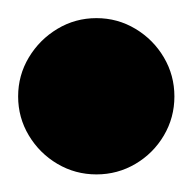

<svg xmlns="http://www.w3.org/2000/svg" viewBox="-57 -1258 215 215"><g transform="rotate(-90 50.5 -1150.5)"><path d="M-37.3 -1150Q-37.3 -1126.3 -25.5 -1106.3Q-13.7 -1086.3 6.3 -1074.5Q26.3 -1062.7 50 -1062.7Q73.7 -1062.7 93.7 -1074.5Q113.7 -1086.3 125.7 -1106.3Q137.7 -1126.3 137.7 -1150Q137.7 -1173.7 125.7 -1193.7Q113.7 -1213.7 93.7 -1225.7Q73.7 -1237.7 50 -1237.7Q26.3 -1237.7 6.3 -1225.7Q-13.7 -1213.7 -25.5 -1193.7Q-37.3 -1173.7 -37.3 -1150Z"/></g></svg>

Font: Linefont Thin
Style: Regular
Weight: 100
Monospace: yes
Version: Version 3.002;gftools[0.9.33]